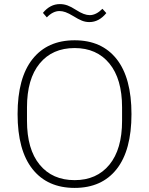

<svg xmlns="http://www.w3.org/2000/svg" viewBox="-20 -907 729 939"><path d="M66 -349Q66 -526 139 -618Q212 -710 345 -710Q478 -710 550.5 -618Q623 -526 623 -349Q623 -172 550.5 -80Q478 12 345 12Q212 12 139 -80Q66 -172 66 -349ZM577 -316V-382Q577 -521 515 -596.5Q453 -672 345 -672Q236 -672 174 -596.5Q112 -521 112 -382V-316Q112 -177 174 -101.5Q236 -26 345 -26Q453 -26 515 -101.5Q577 -177 577 -316ZM339 -828Q316 -842 300.5 -847.5Q285 -853 271 -853Q239 -853 209 -822L190 -844Q225 -887 273 -887Q292 -887 310 -880.5Q328 -874 351 -859Q373 -845 389 -839Q405 -833 419 -833Q450 -833 481 -864L500 -843Q464 -799 417 -799Q398 -799 380.5 -806Q363 -813 339 -828Z"/></svg>

Font: Anuphan ExtraLight
Style: Regular
Weight: 200
Designer: Cadson Demak
Version: Version 3.001